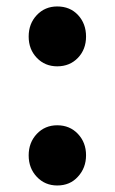

<svg xmlns="http://www.w3.org/2000/svg" viewBox="-20 -564 357 598"><path d="M158.2 13.7Q120.1 13.7 94.7 -13.2Q69.3 -40 69.3 -80.1Q69.3 -120.1 94.7 -147Q120.1 -173.8 158.2 -173.8Q197.3 -173.8 222.7 -147Q248 -120.1 248 -80.6Q248 -41 222.7 -13.7Q198.2 13.7 158.2 13.7ZM158.2 -357.4Q120.1 -357.4 94.7 -383.8Q69.3 -410.2 69.3 -450.2Q69.3 -490.2 94.7 -517.1Q120.1 -543.9 158.2 -543.9Q198.2 -543.9 223.1 -517.1Q248 -490.2 248 -450.2Q248 -410.2 222.7 -383.8Q197.3 -357.4 158.2 -357.4Z"/></svg>

Font: Bpmf GenSeki Gothic B
Style: B
Weight: 700
Foundry: But Ko
Version: Version 1.320